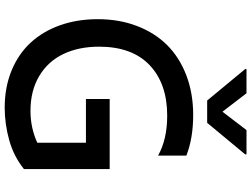

<svg xmlns="http://www.w3.org/2000/svg" viewBox="-138 -850 998 761"><g transform="rotate(90 360.5 -470.0)"><path d="M467.3 -792.6H378.9L254.3 -943.2V-948.5H350.1L423.3 -853.3L496.1 -948.5H592.3V-943.2ZM372.9 -406.2H650.6V-66.4Q600.1 -25.9 535.9 -8Q471.6 9.9 407.3 9.9Q327.1 9.9 261 -17Q195 -44 150 -92.5Q105.1 -141 80.8 -209.2Q56.5 -277.3 56.5 -358.7Q56.5 -443.9 83.5 -514.4Q110.4 -584.9 159.4 -634.1Q208.5 -683.2 279.5 -710.2Q350.5 -737.2 436.4 -737.2Q527.7 -737.2 597.3 -710.2V-598Q532.7 -634.2 438.9 -634.2Q312.1 -634.2 238.8 -564.6Q165.5 -495 165.5 -364.3Q165.5 -283.4 194.8 -222.3Q224.1 -161.2 282.1 -126.8Q340.2 -92.3 420.1 -92.3Q487.2 -92.3 546.2 -119.3V-312.1H372.9Z"/></g></svg>

Font: TID UI Medium
Style: Regular
Weight: 500
Designer: The TID Project Authors
Foundry: Bakken & Bæck
Version: Version 1.001;hotconv 1.0.109;makeotfexe 2.5.65596